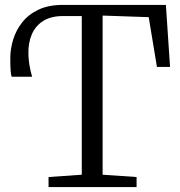

<svg xmlns="http://www.w3.org/2000/svg" viewBox="-20 -763 736 783"><path d="M178 0V-41L313.5 -50.5V-697.5H236.5Q188 -697.5 156.5 -677.8Q125 -658 110 -623.5Q95 -589 95.8 -544.2Q96.5 -499.5 111 -450H27.5Q25 -456.5 23.5 -473.5Q22 -490.5 22 -527.5Q22 -563 33.5 -601Q45 -639 70 -671.2Q95 -703.5 136.2 -723.2Q177.5 -743 236.5 -743H656.5L673.5 -490H620L586.5 -693L398.5 -699.5V-50.5L537 -41V0Z"/></svg>

Font: Merriweather 28pt Light
Style: Regular
Weight: 300
Version: Version 2.100